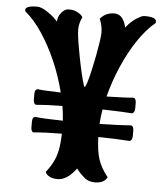

<svg xmlns="http://www.w3.org/2000/svg" viewBox="-52 -740 713 820"><g transform="rotate(5 304.5 -330.0)"><path d="M225.1 33.2Q205.6 33.2 192.9 27.3Q176.3 19 172.4 6.8Q191.4 -17.6 202.9 -40.5Q214.4 -63.5 220 -92Q225.6 -120.6 226.6 -161.6Q185.5 -161.1 160.2 -160.2Q134.8 -159.2 125 -158.2Q105.5 -156.2 103.5 -156.7Q94.7 -161.1 94.7 -178.2V-200.7Q94.7 -219.2 103.5 -222.2L106.9 -223.1Q147 -218.3 226.1 -217.3Q223.1 -253.9 218.8 -279.8Q182.6 -279.3 159.4 -278.3Q136.2 -277.3 126 -276.4Q106.9 -274.4 103.5 -275.4Q94.7 -279.8 94.7 -296.9V-319.3Q94.7 -337.9 103.5 -340.8L106.9 -341.8Q122.1 -339.8 147 -338.6Q171.9 -337.4 206.5 -336.4Q189.9 -403.3 162.4 -467Q134.8 -530.8 99.9 -583.5Q64.9 -636.2 25.9 -668.5Q24.4 -672.4 24.4 -674.3Q24.4 -692.9 74.7 -692.9Q90.8 -692.9 113.3 -679Q135.7 -665 149.9 -650.9L164.1 -636.7Q164.1 -654.3 172.9 -667.5Q189.5 -692.9 210 -692.9Q230 -692.9 243.2 -686.5Q263.2 -677.7 270.5 -664.6Q257.3 -637.7 257.3 -611.8Q257.3 -585.4 268.1 -527.3Q273.9 -493.7 281.7 -457Q289.6 -420.4 296.4 -394.8Q303.2 -369.1 306.2 -369.1Q309.6 -369.1 315.9 -389.2Q322.3 -409.2 329.3 -439.9Q336.4 -470.7 342.8 -504.2Q349.1 -537.6 353.3 -565.4Q357.4 -593.3 357.4 -606Q357.4 -637.7 344.7 -664.6Q365.7 -689.5 396.5 -692.4Q427.2 -695.3 441.9 -672.9Q452.1 -657.7 456.1 -636.7Q483.4 -671.4 514.6 -686.5Q525.9 -692.9 535.6 -692.9Q585 -692.9 585 -674.3L584.5 -667.5Q545.4 -635.3 510.3 -582.8Q475.1 -530.3 447.5 -466.6Q419.9 -402.8 402.8 -336.4Q446.8 -337.4 472.4 -338.6Q498 -339.8 504.9 -340.3Q518.1 -341.8 520.5 -340.8Q529.3 -336.4 529.3 -319.3V-296.9Q529.3 -277.8 517.1 -274.4Q498.5 -275.9 467 -277.3Q435.5 -278.8 390.6 -279.8Q384.8 -247.6 383.3 -217.3Q426.3 -218.3 454.1 -219.2Q481.9 -220.2 494.1 -221.2Q517.1 -223.1 520.5 -222.2Q529.3 -217.8 529.3 -200.7V-178.2Q529.3 -159.2 517.1 -155.8Q491.7 -157.7 458 -159.2Q424.3 -160.6 382.8 -161.1Q384.8 -100.6 396.7 -64.9Q408.7 -29.3 437.5 6.8Q424.3 33.2 384.8 33.2Q359.4 33.2 342.8 20.5Q317.4 -1 304.7 -19Q265.6 33.2 225.1 33.2Z"/></g></svg>

Font: Sancreek
Style: Regular
Weight: 400
Designer: Vernon Adams
Foundry: Vernon Adams
Version: Version 1.100; ttfautohint (v1.8.4.7-5d5b)